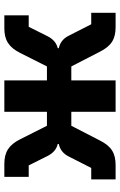

<svg xmlns="http://www.w3.org/2000/svg" viewBox="150 -716 565 906"><g transform="rotate(-90 433.0 -262.5)"><path d="M40 -115H94L149 -223C162 -248 182 -263 207 -268V-273C182 -279 164 -295 151 -320L106 -410H52V-525H113C169 -525 202 -504 229 -451L293 -324H359V-525H507V-324H573L637 -451C664 -504 697 -525 753 -525H814V-410H760L715 -320C702 -295 684 -279 659 -273V-268C684 -263 704 -248 717 -223L772 -115H826V0H759C703 0 670 -19 642 -75L573 -209H507V0H359V-209H293L224 -75C196 -19 163 0 107 0H40Z"/></g></svg>

Font: Plexus Sans Bold
Style: Regular
Weight: 700
Version: Version 2.001;PS 002.001;hotconv 1.0.70;makeotf.lib2.5.58329